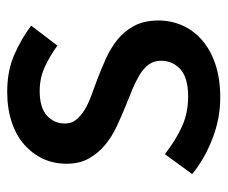

<svg xmlns="http://www.w3.org/2000/svg" viewBox="-68 -536 617 520"><g transform="rotate(-90 240.0 -275.5)"><path d="M236 13Q287 13 326 0Q365 -13 391.5 -36Q418 -59 431.5 -89.5Q445 -120 445 -154Q445 -193 430.5 -220Q416 -247 393 -265.5Q370 -284 341 -297Q312 -310 283 -321Q261 -329 239.5 -337Q218 -345 202 -355Q186 -365 176 -377.5Q166 -390 166 -408Q166 -437 187.5 -456.5Q209 -476 254 -476Q289 -476 318.5 -462.5Q348 -449 377 -428L431 -499Q397 -525 353 -544.5Q309 -564 252 -564Q207 -564 170.5 -552Q134 -540 109 -518Q84 -496 70.5 -467Q57 -438 57 -403Q57 -368 71.5 -342.5Q86 -317 108.5 -298.5Q131 -280 159 -267Q187 -254 214 -243Q237 -234 258.5 -225Q280 -216 297.5 -205.5Q315 -195 325.5 -181Q336 -167 336 -148Q336 -116 313 -95Q290 -74 239 -74Q194 -74 157 -91Q120 -108 83 -137L29 -63Q69 -30 124 -8.5Q179 13 236 13Z"/></g></svg>

Font: Alpha Sans Medium
Style: Regular
Weight: 500
Designer: [Spoqa Han Sans Neo] Dong-huui Kim  Younghwa Kang  Yujin Lee  [Noto Sans] Ryoko NISHIZUKA  (kana & ideographs); Paul D. 
Foundry: Spoqa (http://www.spoqa-han-sans.com)
Version: Version 1.100;hotconv 1.0.109;makeotfexe 2.5.65596